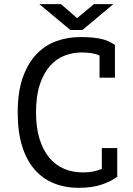

<svg xmlns="http://www.w3.org/2000/svg" viewBox="-20 -890 640 922"><path d="M458 -624Q441 -631 420.5 -634.5Q400 -638 371 -638Q330 -638 290.5 -623Q251 -608 220.5 -574Q190 -540 171.5 -485Q153 -430 153 -350Q153 -278 169.5 -224Q186 -170 215.5 -134Q245 -98 286.5 -80Q328 -62 379 -62Q405 -62 427.5 -66.5Q450 -71 469 -79V-179H543V-44L544 -42Q514 -19 468 -3.5Q422 12 356 12Q293 12 239.5 -9.5Q186 -31 147 -75Q108 -119 86.5 -187.5Q65 -256 65 -350Q65 -448 89 -516.5Q113 -585 154 -628.5Q195 -672 249.5 -692Q304 -712 366 -712Q400 -712 425 -709.5Q450 -707 469 -702.5Q488 -698 502.5 -691Q517 -684 531 -675H532V-517H458ZM376 -746H318L169 -870H273L350 -803L431 -870H524Z"/></svg>

Font: PT Mono
Style: Regular
Weight: 400
Monospace: yes
Designer: A.Korolkova, I.Chaeva
Foundry: ParaType Ltd
Version: Version 1.001W OFL